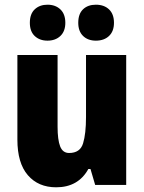

<svg xmlns="http://www.w3.org/2000/svg" viewBox="-20 -787 611 817"><path d="M517 -553V0H385L365 -68H356Q313 10 219 10Q143 10 98.5 -41.5Q54 -93 54 -193V-553H225V-248Q225 -192 236 -164Q247 -136 274 -136Q321 -136 333.5 -177Q346 -218 346 -289V-553ZM107 -690Q107 -728 128 -747.5Q149 -767 182 -767Q216 -767 237 -747Q258 -727 258 -690Q258 -654 237 -634Q216 -614 182 -614Q149 -614 128 -633.5Q107 -653 107 -690ZM313 -690Q313 -728 333.5 -747.5Q354 -767 388 -767Q423 -767 444 -747Q465 -727 465 -690Q465 -654 444 -634Q423 -614 388 -614Q354 -614 333.5 -634Q313 -654 313 -690Z"/></svg>

Font: Noto Sans Kannada Condensed Black
Style: Regular
Weight: 900
Width: 3
Designer: Jelle Bosma - Monotype Design Team
Foundry: Monotype Imaging Inc.
Version: Version 2.005; ttfautohint (v1.8.4.7-5d5b)